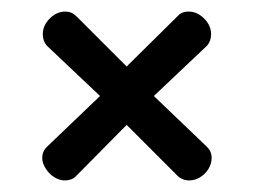

<svg xmlns="http://www.w3.org/2000/svg" viewBox="-20 -441 440 332"><path d="M92 -129Q83 -129 74 -134.5Q65 -140 59 -149.5Q53 -159 53 -168Q53 -179 61 -187L153 -275L61 -362Q54 -370 54 -382Q54 -397 66 -409Q78 -421 93 -421Q104 -421 112 -413L199 -326L287 -413Q294 -421 306 -421Q321 -421 333 -409Q345 -397 345 -382Q345 -370 338 -362L246 -275L338 -187Q346 -179 346 -168Q346 -158 340.5 -149Q335 -140 326 -134.5Q317 -129 307 -129Q296 -129 288 -136L199 -225L111 -136Q104 -129 92 -129Z"/></svg>

Font: Dosis ExtraLight Medium
Style: Regular
Weight: 500
Version: Version 3.001; ttfautohint (v1.8.2)